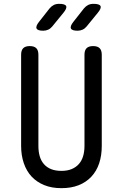

<svg xmlns="http://www.w3.org/2000/svg" viewBox="-20 -970 640 1000"><path d="M90 -685Q90 -708 101 -719Q112 -730 135 -730Q158 -730 169 -719Q180 -708 180 -685V-210Q180 -180 187 -156Q194 -132 209 -115Q224 -98 246.5 -89Q269 -80 300 -80Q331 -80 353.5 -89.5Q376 -99 391 -116Q406 -133 413 -157Q420 -181 420 -210V-685Q420 -708 431 -719Q442 -730 465 -730Q488 -730 499 -719Q510 -708 510 -685V-210Q510 -160 496.5 -119.5Q483 -79 456 -50Q429 -21 390 -5.5Q351 10 300 10Q249 10 210 -6Q171 -22 144.5 -50.5Q118 -79 104 -120Q90 -161 90 -210ZM384 -810Q355 -810 349.5 -821.5Q344 -833 362 -856L417 -926Q427 -938 439 -944Q451 -950 467 -950Q498 -950 503.5 -938.5Q509 -927 489 -903L431 -832Q422 -821 410 -815.5Q398 -810 384 -810ZM205 -810Q176 -810 170.5 -821.5Q165 -833 183 -856L238 -926Q248 -938 260 -944Q272 -950 288 -950Q319 -950 324.5 -938.5Q330 -927 310 -903L252 -832Q243 -821 231 -815.5Q219 -810 205 -810Z"/></svg>

Font: Maple Mono NL
Style: Regular
Weight: 400
Monospace: yes
Designer: subframe7536
Version: Version 7.000